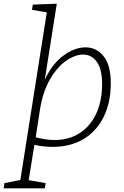

<svg xmlns="http://www.w3.org/2000/svg" viewBox="-80 -788 671 1038"><path d="M519 -338Q519 -233 480 -155Q441 -77 370.5 -35.5Q300 6 206 6Q154 6 106 -5L75 186L167 202L162 230H-60L-56 202L30 185L173 -721L93 -735L97 -763L227 -768L162 -356Q202 -443 263 -487.5Q324 -532 382 -532Q442 -532 480.5 -483.5Q519 -435 519 -338ZM113 -46Q167 -31 215 -31Q293 -31 351 -68.5Q409 -106 440.5 -174.5Q472 -243 472 -334Q472 -414 443.5 -453.5Q415 -493 369 -493Q326 -493 277.5 -459.5Q229 -426 190 -358.5Q151 -291 136 -195Z"/></svg>

Font: Bitter Pro Light
Style: Italic
Weight: 300
Italic angle: -9°
Designer: Sol Matas, and Bitter project Authors
Foundry: Sol Matas
Version: Version 1.010